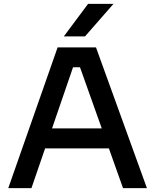

<svg xmlns="http://www.w3.org/2000/svg" viewBox="-20 -976 805 996"><path d="M420.9 -787.1H311L437 -956.1H568.8ZM143.1 0H22.9L278.8 -730H478L742.2 0H618.2L544.9 -206.1H213.9ZM250 -310.1H507.8L395 -627H358.9Z"/></svg>

Font: Sora Medium
Style: Regular
Weight: 500
Designer: Jonathan Barnbrook, Julián Moncada
Foundry: Barnbrook Fonts
Version: Version 2.000